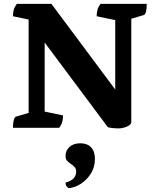

<svg xmlns="http://www.w3.org/2000/svg" viewBox="-20 -661 811 993"><path d="M598 3Q560 3 538 -3L211 -441V-84L306 -64Q306 -46 302 -31Q298 -16 286 0H47Q47 -25 51.5 -40.5Q56 -56 63 -58L128 -77V-560L47 -577Q47 -595 51 -610Q55 -625 67 -641H246L576 -198V-557L480 -577Q480 -595 484 -610Q488 -625 500 -641H739Q739 -616 735 -600.5Q731 -585 723 -583L659 -564V-32Q659 -19 646.5 -11.5Q634 -4 619.5 -0.5Q605 3 598 3ZM335 312Q328 307 323.5 301.5Q319 296 319 283Q348 276 361 261Q374 246 374 226Q374 212 366 203Q358 194 347 187Q336 180 327.5 171Q319 162 319 146Q319 117 340 98.5Q361 80 395 80Q431 80 451 101Q471 122 471 161Q471 203 450 236.5Q429 270 397.5 290Q366 310 335 312Z"/></svg>

Font: Petrona ExtraBold
Style: Regular
Weight: 800
Designer: Ringo R. Seeber
Foundry: Ringo R. Seeber
Version: Version 2.001; ttfautohint (v1.8.3)